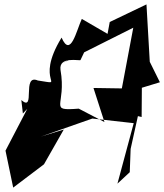

<svg xmlns="http://www.w3.org/2000/svg" viewBox="-20 -619 747 873"><path d="M84 -103 104 -124 5 66 40 234 180 128 270 -30 166 2 400 -80 588 -59 514 216 570 164 574 58 607 -91 624 -87 625 -220 707 -245 661 -338 646 -599 479 -519 469 -465 352 -533C327 -479 301 -354 260 -448C132 -239 290 -232 152 -253C77 -285 144 -106 77 -164ZM365 -386 265 -332 586 -493 534 -217 405 -219 455 -64 338 -125C195 -114 284 -136 255 -302C247 -365 343 -341 346 -346Z"/></svg>

Font: Asimov Silicon
Style: Regular
Weight: 400
Designer: Google
Version: Version 2.000980; 2014